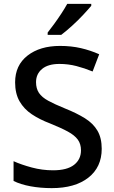

<svg xmlns="http://www.w3.org/2000/svg" viewBox="-20 -961 590 991"><path d="M505 -193Q505 -98 436 -44Q367 10 247 10Q189 10 137.5 0.5Q86 -9 50 -27V-129Q90 -111 144 -96.5Q198 -82 254 -82Q326 -82 362 -110Q398 -138 398 -185Q398 -218 381.5 -240.5Q365 -263 330 -282Q295 -301 238 -324Q185 -344 144.5 -371Q104 -398 81 -438Q58 -478 58 -536Q58 -624 122 -674Q186 -724 290 -724Q348 -724 397.5 -712.5Q447 -701 492 -681L458 -592Q417 -609 374.5 -620Q332 -631 287 -631Q228 -631 197 -605Q166 -579 166 -537Q166 -504 181 -481.5Q196 -459 229 -441Q262 -423 316 -401Q376 -377 418.5 -350.5Q461 -324 483 -286.5Q505 -249 505 -193ZM451 -931Q436 -913 409 -884Q382 -855 351 -827Q320 -799 296 -781H226V-793Q241 -812 260 -838Q279 -864 297 -891.5Q315 -919 327 -941H451Z"/></svg>

Font: Noto Sans Tamil Medium
Style: Regular
Weight: 500
Designer: Jelle Bosma - Monotype Design Team
Foundry: Monotype Imaging Inc.
Version: Version 2.004; ttfautohint (v1.8.4.7-5d5b)